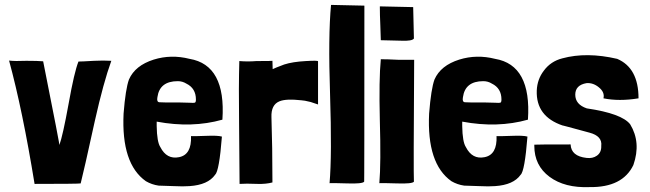

<svg xmlns="http://www.w3.org/2000/svg" viewBox="-20 -747 2651 783"><path d="M222 -155Q236 -193 260 -325Q283 -454 300 -496Q314 -496 363 -499Q402 -501 434 -499Q402 -411 367 -255Q321 -45 309 1Q296 3 121 3Q72 -298 17 -500Q41 -497 88 -499Q135 -499 156 -497Q227 -141 222 -155Z M619 -233Q620 -168 634 -147Q660 -96 710 -106Q762 -116 759 -192Q768 -191 821 -193Q868 -195 885 -190Q874 -49 857 -34Q828 7 753 12Q728 14 688 12L627 10Q599 6 575 -8Q474 -79 484 -284Q492 -385 506 -423Q531 -480 607 -504Q678 -526 753 -507Q902 -482 887 -259Q763 -224 619 -251ZM705 -416Q631 -416 622 -351Q618 -331 630 -330Q632 -329 716 -329Q735 -329 754 -328Q770 -327 773 -328Q779 -328 779 -341Q779 -387 740 -406Q724 -416 705 -416Z M1092 -465Q1099 -469 1139 -484Q1173 -495 1227 -498Q1277 -501 1277 -497V-321L1247 -331Q1219 -338 1209 -338Q1147 -345 1120 -334Q1085 -320 1087 -269Q1091 -146 1091 -7V-3Q1065 4 1031 3Q981 1 957 3L955 -243Q953 -394 956 -498Q991 -495 1026 -498Q1091 -498 1091 -499Z M1466 -724Q1466 14 1465 -6Q1458 3 1397 1Q1330 -1 1324 0Q1334 -115 1326 -363Q1318 -601 1330 -727Z M1669 -503V-500Q1666 -39 1668 -6Q1661 3 1600 1Q1532 -1 1527 0Q1534 -81 1529 -257Q1525 -424 1533 -505V-506Q1528 -505 1561 -505Q1611 -502 1652 -503ZM1665 -718 1668 -590Q1661 -579 1616 -581L1533 -583Q1533 -597 1531 -644Q1529 -687 1529 -721Z M1865 -233Q1866 -168 1880 -147Q1906 -96 1956 -106Q2008 -116 2005 -192Q2014 -191 2067 -193Q2114 -195 2131 -190Q2120 -49 2103 -34Q2074 7 1999 12Q1974 14 1934 12L1873 10Q1845 6 1821 -8Q1720 -79 1730 -284Q1738 -385 1752 -423Q1777 -480 1853 -504Q1924 -526 1999 -507Q2148 -482 2133 -259Q2009 -224 1865 -251ZM1951 -416Q1877 -416 1868 -351Q1864 -331 1876 -330Q1878 -329 1962 -329Q1981 -329 2000 -328Q2016 -327 2019 -328Q2025 -328 2025 -341Q2025 -387 1986 -406Q1970 -416 1951 -416Z M2441 -346Q2447 -371 2422 -391Q2399 -410 2372 -408Q2326 -400 2326 -361Q2326 -321 2373 -305Q2516 -284 2550 -240Q2595 -166 2563 -74Q2519 18 2384 16Q2283 20 2221 -26Q2159 -72 2159 -152V-157Q2168 -158 2307 -158Q2309 -110 2372 -103Q2397 -100 2414 -112Q2433 -125 2432 -152Q2437 -192 2384 -206Q2267 -238 2275 -235Q2165 -272 2169 -378Q2171 -424 2198 -459Q2226 -497 2273 -509Q2372 -536 2497 -507Q2584 -470 2584 -346Q2505 -333 2441 -346Z"/></svg>

Font: Londrina Solid
Style: Regular
Weight: 400
Designer: Marcelo Magalhaes
Foundry: Marcelo Magalh„es
Version: Version 1.001 2011